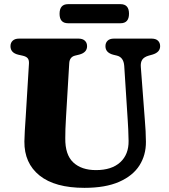

<svg xmlns="http://www.w3.org/2000/svg" viewBox="-20 -886 812 925"><path d="M595.5 -304 578.5 -568.5Q575.5 -610 543.5 -618L525 -622.5Q488 -632.5 488 -663.5Q488 -680 498.5 -690Q509 -700 528.5 -700H710.5Q730.5 -700 741 -690Q751.5 -680 751.5 -663.5Q751.5 -634 714.5 -623L696.5 -618Q674 -611.5 665.2 -598.2Q656.5 -585 658.5 -562.5L678 -305Q682.5 -255 683 -203Q683.5 -139 651.8 -89Q620 -39 554 -10Q488 19 387 19Q244.5 19 170.5 -40.5Q96.5 -100 97.5 -204.5Q97.5 -222.5 99.5 -255.5Q101.5 -288.5 104 -325L119.5 -579.5Q120.5 -596.5 113.5 -605.2Q106.5 -614 88 -618L68 -622.5Q30.5 -631.5 30.5 -663.5Q30.5 -680 41.2 -690Q52 -700 71.5 -700H358.5Q378 -700 388.8 -690Q399.5 -680 399.5 -663.5Q399.5 -633 362 -623L341.5 -618Q315 -611.5 313.5 -580.5L298 -320.5Q296 -289.5 295.2 -264.2Q294.5 -239 294.5 -220Q293.5 -140.5 333 -103.5Q372.5 -66.5 442.5 -66.5Q518 -66.5 559.2 -104.2Q600.5 -142 599.5 -207.5Q599 -242 597.8 -263.5Q596.5 -285 595.5 -304ZM267 -819.5Q267 -866 308 -866H560.5Q601.5 -866 601.5 -820Q601.5 -774 560.5 -774H308Q267 -774 267 -819.5Z"/></svg>

Font: Fraunces 9pt S050
Style: Bold
Weight: 700
Version: Version 1.000; ttfautohint (v1.8.3)